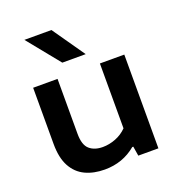

<svg xmlns="http://www.w3.org/2000/svg" viewBox="-145 -925 966 1050"><g transform="rotate(-20 338.0 -399.5)"><path d="M286.5 9Q222.5 9 173.8 -14Q125 -37 97.5 -87.2Q70 -137.5 70 -218.5V-545.5H212V-226Q212 -161 240.8 -135.8Q269.5 -110.5 318 -110.5Q355.5 -110.5 393 -125Q430.5 -139.5 458.5 -168V-545.5H600.5V0H483.5L474.5 -55.5H468.5Q391.5 9 286.5 9ZM267 -620 114.5 -808H272L403 -620Z"/></g></svg>

Font: Encode Sans Expanded Expanded SemiBold
Style: Regular
Weight: 600
Width: 7
Designer: Multiple Designers
Foundry: Impallari Type
Version: Version 3.000; ttfautohint (v1.8.3) -l 8 -r 50 -G 200 -x 14 